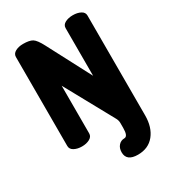

<svg xmlns="http://www.w3.org/2000/svg" viewBox="-223 -850 1066 1186"><g transform="rotate(-30 310.0 -257.0)"><path d="M383 87Q409 87 409 28V-8Q409 -25 400 -42L210 -388V-48Q210 -25 187 -12.5Q164 0 132 0Q100 0 77 -12.5Q54 -25 54 -48V-683Q54 -706 77 -718.5Q100 -731 132 -731Q177 -731 198.5 -718Q220 -705 247 -653L409 -344V-684Q409 -707 432 -719Q455 -731 487 -731Q519 -731 542 -719Q565 -707 565 -684V28Q565 113 523 165Q481 217 406 217Q325 217 325 154Q325 124 341.5 105.5Q358 87 383 87Z"/></g></svg>

Font: Dosis
Style: ExtraBold
Weight: 800
Designer: EdgarTolentino, PabloImpallari, IginoMarini
Foundry: EdgarTolentino, PabloImpallari, IginoMarini
Version: Version 1.007